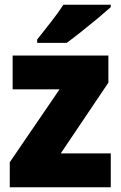

<svg xmlns="http://www.w3.org/2000/svg" viewBox="-20 -786 507 806"><path d="M445 0H21V-105L230 -411H33V-553H435V-439L235 -142H445ZM445 -756Q425 -738 391.5 -710Q358 -682 322 -653.5Q286 -625 260 -606H136V-620Q161 -652 193 -692.5Q225 -733 246 -766H445Z"/></svg>

Font: Noto Sans Malayalam SemiCondensed Black
Style: Regular
Weight: 900
Width: 4
Designer: Jelle Bosma - Monotype Design Team
Foundry: Monotype Imaging Inc.
Version: Version 2.104; ttfautohint (v1.8.4.7-5d5b)